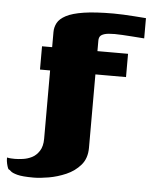

<svg xmlns="http://www.w3.org/2000/svg" viewBox="-128 -547 607 756"><g transform="rotate(5 175.5 -169.5)"><path d="M-68 142Q-70 140 -73 130.5Q-76 121 -77.5 110Q-79 99 -77 96Q-73 98 -62.5 98.5Q-52 99 -47 99Q-34 99 -15.5 96.5Q3 94 20 85.5Q37 77 49 58.5Q61 40 61 10Q61 -24 61 -48.5Q61 -73 61 -93.5Q61 -114 61 -136Q61 -158 61 -187.5Q61 -217 61 -260Q54 -260 41.5 -260Q29 -260 21 -260Q21 -262 21 -275.5Q21 -289 21 -306Q21 -323 21 -336.5Q21 -350 21 -352Q29 -352 41.5 -352Q54 -352 61 -352Q61 -367 61 -382Q61 -397 61 -412Q61 -431 70 -448Q79 -465 103.5 -478Q128 -491 173 -498Q218 -505 291 -505Q308 -505 329.5 -504Q351 -503 372 -501.5Q393 -500 406 -499Q419 -498 419 -498Q419 -463 419 -446.5Q419 -430 419 -425Q419 -420 419 -418Q419 -418 405 -419Q391 -420 371 -421.5Q351 -423 332 -424Q313 -425 302 -425Q275 -425 262 -421Q249 -417 244.5 -410.5Q240 -404 240 -393Q240 -382 240 -373Q240 -364 240 -352Q269 -352 301 -352Q333 -352 361 -352Q361 -350 361 -336.5Q361 -323 361 -306Q361 -289 361 -275.5Q361 -262 361 -260Q333 -260 301 -260Q269 -260 240 -260Q240 -188 240 -138.5Q240 -89 240 -49.5Q240 -10 240 30Q240 72 217 98.5Q194 125 160.5 139.5Q127 154 92.5 160Q58 166 33 166Q-12 166 -32 160.5Q-52 155 -58 149Q-64 143 -68 142Z"/></g></svg>

Font: Genos ExtraBold
Style: Regular
Weight: 800
Designer: Robert E. Leuschke
Foundry: Robert E. Leuschke
Version: Version 1.010